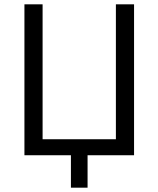

<svg xmlns="http://www.w3.org/2000/svg" viewBox="-20 -718 733 888"><path d="M308 0V150H385V0H600V-698H516V-74H177V-698H93V0Z"/></svg>

Font: Braiins Sans
Style: Regular
Weight: 400
Designer: Mike Abbink, Paul van der Laan, Pieter van Rosmalen, Jiri Chlebus, Lubos Buracinsky
Foundry: Bold Monday, Sudetype
Version: Version 1.000;hotconv 1.0.109;makeotfexe 2.5.65596